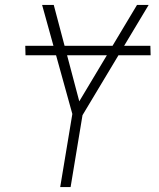

<svg xmlns="http://www.w3.org/2000/svg" viewBox="-20 -755 640 775"><path d="M223 0 272 -295 150 -735H197L300 -346L533 -735H580L313 -290L265 0ZM83 -532 82 -570H587L588 -532Z"/></svg>

Font: Iosevka Aile Extralight
Style: Italic
Weight: 200
Italic angle: -9°
Designer: Belleve Invis
Foundry: Belleve Invis
Version: Version 31.1.0; ttfautohint (v1.8.4)